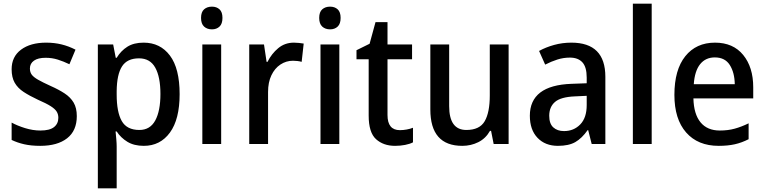

<svg xmlns="http://www.w3.org/2000/svg" viewBox="-20 -780 4144 1040"><path d="M396 -151Q396 -72 343.5 -31Q291 10 198 10Q149 10 111.5 1.5Q74 -7 43 -22V-116Q74 -99 116 -86Q158 -73 199 -73Q249 -73 272.5 -91.5Q296 -110 296 -142Q296 -161 287 -175.5Q278 -190 254.5 -205Q231 -220 185 -240Q140 -261 108 -282Q76 -303 59.5 -332Q43 -361 43 -405Q43 -473 94 -511Q145 -549 230 -549Q274 -549 313 -539.5Q352 -530 389 -511L356 -432Q325 -447 293.5 -457Q262 -467 227 -467Q186 -467 164 -451.5Q142 -436 142 -409Q142 -389 152 -375.5Q162 -362 186.5 -348Q211 -334 255 -314Q298 -295 330 -274Q362 -253 379 -224Q396 -195 396 -151Z M758 -549Q848 -549 900.5 -479Q953 -409 953 -270Q953 -134 900.5 -62Q848 10 759 10Q706 10 670 -12Q634 -34 612 -68H606Q608 -48 610 -25.5Q612 -3 612 14V240H510V-539H593L607 -467H612Q635 -505 670 -527Q705 -549 758 -549ZM733 -464Q669 -464 641 -420.5Q613 -377 612 -287V-268Q612 -173 639.5 -124.5Q667 -76 735 -76Q793 -76 821 -127.5Q849 -179 849 -271Q849 -363 821 -413.5Q793 -464 733 -464Z M1128 -744Q1153 -744 1169 -729.5Q1185 -715 1185 -683Q1185 -651 1169 -636Q1153 -621 1128 -621Q1102 -621 1085.5 -636Q1069 -651 1069 -683Q1069 -715 1085.5 -729.5Q1102 -744 1128 -744ZM1178 -539V0H1076V-539Z M1572 -549Q1585 -549 1599 -547.5Q1613 -546 1625 -544L1614 -445Q1604 -448 1591 -449.5Q1578 -451 1567 -451Q1530 -451 1499 -430.5Q1468 -410 1450 -372Q1432 -334 1432 -282V0H1330V-539H1410L1424 -445H1429Q1451 -489 1487 -519Q1523 -549 1572 -549Z M1768 -744Q1793 -744 1809 -729.5Q1825 -715 1825 -683Q1825 -651 1809 -636Q1793 -621 1768 -621Q1742 -621 1725.5 -636Q1709 -651 1709 -683Q1709 -715 1725.5 -729.5Q1742 -744 1768 -744ZM1818 -539V0H1716V-539Z M2146 -75Q2164 -75 2183 -78.5Q2202 -82 2217 -88V-9Q2200 0 2174 5Q2148 10 2120 10Q2057 10 2017 -26Q1977 -62 1977 -154V-459H1911V-508L1982 -543L2014 -660H2079V-539H2212V-459H2079V-157Q2079 -75 2146 -75Z M2735 -539V0H2654L2640 -71H2634Q2611 -30 2571 -10Q2531 10 2484 10Q2311 10 2311 -187V-539H2413V-205Q2413 -76 2506 -76Q2578 -76 2605.5 -123.5Q2633 -171 2633 -263V-539Z M3075 -549Q3259 -549 3259 -364V0H3185L3166 -75H3163Q3132 -31 3096.5 -10.5Q3061 10 3002 10Q2933 10 2891.5 -33.5Q2850 -77 2850 -153Q2850 -318 3076 -326L3158 -329V-360Q3158 -417 3134.5 -442.5Q3111 -468 3067 -468Q3032 -468 2999 -457.5Q2966 -447 2933 -430L2900 -504Q2936 -524 2981 -536.5Q3026 -549 3075 -549ZM3095 -258Q3018 -255 2986.5 -228Q2955 -201 2955 -153Q2955 -110 2977 -90Q2999 -70 3035 -70Q3088 -70 3123 -106Q3158 -142 3158 -211V-261Z M3510 0H3408V-760H3510Z M3853 -549Q3951 -549 4005.5 -482.5Q4060 -416 4060 -307V-247H3736Q3738 -162 3774.5 -117.5Q3811 -73 3879 -73Q3923 -73 3959.5 -83Q3996 -93 4035 -112V-26Q3998 -7 3960 1.5Q3922 10 3873 10Q3760 10 3696.5 -62.5Q3633 -135 3633 -266Q3633 -402 3692 -475.5Q3751 -549 3853 -549ZM3852 -469Q3802 -469 3772.5 -432.5Q3743 -396 3738 -324H3960Q3959 -387 3933 -428Q3907 -469 3852 -469Z"/></svg>

Font: Noto Sans Sinhala UI SemiCondensed Medium
Style: Regular
Weight: 500
Width: 4
Designer: Jelle Bosma - Monotype Design Team
Foundry: Monotype Imaging Inc.
Version: Version 2.006; ttfautohint (v1.8.4.7-5d5b)